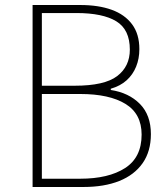

<svg xmlns="http://www.w3.org/2000/svg" viewBox="-20 -746 672 766"><path d="M110 0V-726H300Q373 -726 425.5 -707Q478 -688 507 -649Q536 -610 536 -550Q536 -512 523 -480Q510 -448 485 -425.5Q460 -403 422 -392V-387Q494 -376 538 -331.5Q582 -287 582 -211Q582 -142 549 -95Q516 -48 456 -24Q396 0 313 0ZM147 -404H278Q397 -404 447.5 -442.5Q498 -481 498 -548Q498 -628 444 -661Q390 -694 285 -694H147ZM147 -33H300Q413 -33 479 -75.5Q545 -118 545 -209Q545 -292 480.5 -331.5Q416 -371 300 -371H147Z"/></svg>

Font: Noto Sans TC Thin Thin
Style: Regular
Weight: 250
Version: Version 2.004-H2;hotconv 1.0.118;makeotfexe 2.5.65603